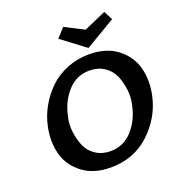

<svg xmlns="http://www.w3.org/2000/svg" viewBox="-153 -998 1062 1133"><g transform="rotate(-20 378.5 -431.0)"><path d="M656 -813 467 -701 318 -813 369 -869 488 -808 627 -869ZM456 -665Q564 -665 633 -611.5Q702 -558 722.5 -478.5Q743 -399 724 -309Q696 -179 596.5 -86Q497 7 351 7Q243 7 174 -46.5Q105 -100 84.5 -179Q64 -258 83 -348Q96 -410 127.5 -466Q159 -522 205 -567Q251 -612 316.5 -638.5Q382 -665 456 -665ZM592 -290Q605 -340 598.5 -391Q592 -442 574 -482.5Q556 -523 517 -548.5Q478 -574 425 -574Q345 -574 290 -514.5Q235 -455 216 -368Q203 -318 209.5 -267Q216 -216 234 -175.5Q252 -135 291 -109.5Q330 -84 383 -84Q463 -84 518 -143.5Q573 -203 592 -290Z"/></g></svg>

Font: EauTest
Style: Bold Italic
Weight: 700
Italic angle: -12°
Designer: Christian Thalmann (Catharsis Fonts)
Version: Version 0.001;PS 000.001;hotconv 1.0.88;makeotf.lib2.5.64775